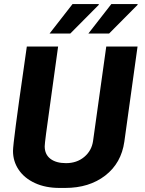

<svg xmlns="http://www.w3.org/2000/svg" viewBox="-20 -915 713 945"><path d="M266 -686 227 -404Q200 -215 200 -195Q200 -155 228 -133.5Q256 -112 305 -112Q358 -112 394.5 -142.5Q431 -173 438 -221L503 -686H657L592 -218Q577 -112 498 -51Q419 10 301 10H273Q204 10 152 -14Q100 -38 72 -79.5Q44 -121 44 -172Q44 -193 58 -300Q72 -407 97 -580L112 -686ZM465 -895 467 -892 326 -750H224L337 -895ZM656 -895 658 -892 517 -750H415L528 -895Z"/></svg>

Font: Chivo
Style: Bold Italic
Weight: 700
Italic angle: -8.05°
Designer: Hector Gatti
Foundry: Omnibus-Type
Version: Version 1.007